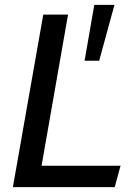

<svg xmlns="http://www.w3.org/2000/svg" viewBox="-20 -770 538 790"><path d="M33 0 158 -710H260L151 -88H476L452 0ZM328 -520 368 -750H451L388 -520Z"/></svg>

Font: Livvic Medium
Style: Italic
Weight: 500
Italic angle: -10°
Designer: Jacques Le Bailly, Baron von Fonthausen
Version: Version 1.001; ttfautohint (v1.8.2)